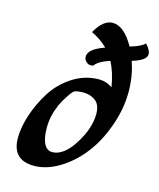

<svg xmlns="http://www.w3.org/2000/svg" viewBox="-116 -850 779 941"><g transform="rotate(15 274.0 -379.5)"><path d="M239 -392Q229 -382 213 -357.5Q197 -333 186 -310Q159 -248 159 -191Q159 -134 174 -106.5Q189 -79 214 -79Q273 -79 324.5 -161Q376 -243 376 -315Q376 -362 350 -381.5Q324 -401 288.5 -401Q253 -401 239 -392ZM375 -585Q315 -565 300 -540Q296 -539 285.5 -539Q275 -539 264 -549Q253 -559 253 -574Q253 -613 334 -641Q300 -675 252 -698Q291 -768 339 -768Q397 -768 448 -677Q506 -694 522 -713Q548 -684 548 -665Q548 -633 476 -612Q501 -542 501 -458.5Q501 -375 469.5 -286Q438 -197 388 -133Q338 -69 273.5 -30Q209 9 146 9Q35 9 35 -104Q35 -157 56 -221Q77 -285 114.5 -344.5Q152 -404 213.5 -443.5Q275 -483 347 -483Q383 -483 414 -461Q402 -535 375 -585Z"/></g></svg>

Font: Clara
Style: Regular
Weight: 400
Designer: Proyecto DEMO
Foundry: Proyecto DEMO
Version: Version 1.002